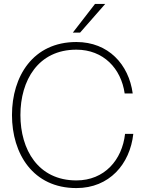

<svg xmlns="http://www.w3.org/2000/svg" viewBox="-20 -946 740 978"><path d="M369 12C537 12 642 -110 659 -264H617C602 -131 512 -27 369 -27C174 -27 84 -184 84 -360C84 -536 174 -693 369 -693C507 -693 597 -597 615 -470H656C636 -618 532 -732 369 -732C148 -732 41 -557 41 -360C41 -163 148 12 369 12ZM351 -780H388L516 -926H464Z"/></svg>

Font: Aspekta 150
Style: Regular
Weight: 150
Designer: Ivo Dolenc
Version: Version 2.000